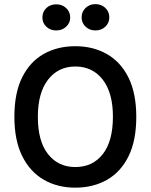

<svg xmlns="http://www.w3.org/2000/svg" viewBox="-20 -874 712 908"><path d="M336 13.5Q252 13.5 187 -24Q122 -61.5 85 -136Q48 -210.5 48 -321.5Q48 -434.5 85 -508.5Q122 -582.5 187 -619Q252 -655.5 336 -655.5Q420.5 -655.5 485.8 -618.2Q551 -581 587.8 -506.8Q624.5 -432.5 624.5 -321.5Q624.5 -209 587.8 -134.8Q551 -60.5 485.8 -23.5Q420.5 13.5 336 13.5ZM336 -84Q418 -84 466 -145Q514 -206 514 -322.5Q514 -435 466 -497.2Q418 -559.5 336 -559.5Q255.5 -559.5 207.2 -497.2Q159 -435 159 -321.5Q159 -206 207.2 -145Q255.5 -84 336 -84ZM431 -730Q403.5 -730 384.8 -747.8Q366 -765.5 366 -792Q366 -818.5 384.8 -836.5Q403.5 -854.5 431 -854.5Q459.5 -854.5 478.2 -836.5Q497 -818.5 497 -792Q497 -765.5 478.2 -747.8Q459.5 -730 431 -730ZM246 -730Q217.5 -730 199 -747.8Q180.5 -765.5 180.5 -791Q180.5 -818 199 -835.8Q217.5 -853.5 246 -853.5Q274 -853.5 293 -835.8Q312 -818 312 -791Q312 -765.5 293 -747.8Q274 -730 246 -730Z"/></svg>

Font: Karla SemiBold
Style: Regular
Weight: 600
Designer: Jonathan Pinhorn
Version: Version 2.004; ttfautohint (v1.8.4.7-5d5b);gftools[0.9.33]